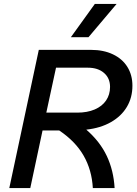

<svg xmlns="http://www.w3.org/2000/svg" viewBox="-20 -950 690 970"><path d="M176 -698H441Q503 -698 550.5 -675.5Q598 -653 623.5 -612Q649 -571 649 -517Q649 -457 621 -410Q593 -363 540.5 -333Q488 -303 416 -295Q485 -235 519.5 -162Q554 -89 559 0H449Q444 -91 402.5 -163.5Q361 -236 279 -291H195L133 0H27ZM371 -381Q421 -381 458.5 -397Q496 -413 516 -442.5Q536 -472 536 -511Q536 -555 505.5 -581.5Q475 -608 424 -608H263L214 -381ZM459 -930H569L427 -762H338Z"/></svg>

Font: Azeret Mono
Style: Italic
Weight: 400
Italic angle: -12°
Designer: Martin Vácha
Foundry: Displaay
Version: Version 1.000; Glyphs 3.0.3, build 3074